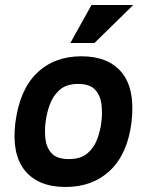

<svg xmlns="http://www.w3.org/2000/svg" viewBox="-20 -734 564 764"><path d="M344 -714H510L356 -563H260ZM41 -245Q58 -377 127 -443.5Q196 -510 304 -510Q413 -510 466 -443.5Q519 -377 503 -245Q487 -121 418 -55.5Q349 10 241 10Q132 10 79 -55.5Q26 -121 41 -245ZM254 -101Q301 -101 327.5 -123.5Q354 -146 366.5 -179.5Q379 -213 383 -245Q388 -282 384 -317.5Q380 -353 359 -376.5Q338 -400 291 -400Q244 -400 217.5 -376.5Q191 -353 178 -317.5Q165 -282 161 -245Q157 -213 161 -179.5Q165 -146 186 -123.5Q207 -101 254 -101Z"/></svg>

Font: Haskoy Bold
Style: Italic
Weight: 700
Designer: Ertekin Erdin
Foundry: Ertekin Erdin
Version: Version 2.000; ttfautohint (v1.8.4.7-5d5b)